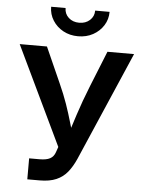

<svg xmlns="http://www.w3.org/2000/svg" viewBox="-62 -993 789 1042"><g transform="rotate(5 333.0 -472.0)"><path d="M126.5 0V-114.3H183.1Q220.2 -114.3 240.2 -125Q260.3 -135.7 268.6 -160.2L278.8 -189.5L21.5 -727.5H169.9L255.9 -534.7Q281.7 -477.5 299.6 -426.3Q317.4 -375 330.8 -328.1Q344.2 -281.2 357.4 -237.3H319.3Q338.9 -298.3 362.8 -372.6Q386.7 -446.8 421.9 -534.7L499.5 -727.5H644.5L387.7 -133.8Q369.1 -91.8 345 -61.8Q320.8 -31.7 284.4 -15.9Q248 0 193.4 0ZM333 -797.4Q288.1 -797.4 252.2 -816.9Q216.3 -836.4 195.1 -869.9Q173.8 -903.3 173.8 -944.3H252.4Q252.4 -912.6 275.1 -891.8Q297.9 -871.1 333 -871.1Q367.7 -871.1 390.6 -891.8Q413.6 -912.6 413.6 -944.3H492.2Q492.2 -903.3 471.2 -870.1Q450.2 -836.9 414.3 -817.1Q378.4 -797.4 333 -797.4Z"/></g></svg>

Font: Inter 17pt SemiBold
Style: Regular
Weight: 600
Version: Version 4.001;git-66647c0bb